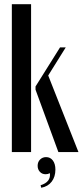

<svg xmlns="http://www.w3.org/2000/svg" viewBox="-20 -719 391 908"><path d="M127 0H36V-699H127ZM208 -362 351 0H256L148 -295V-310L264 -495H291ZM216 100Q206 105 196 105Q179 105 168.5 93.5Q158 82 158 65Q158 47 169.5 35.5Q181 24 198 24Q218 24 230 40Q242 56 242 83Q242 117 224.5 140Q207 163 175 169L172 157Q221 142 216 100Z"/></svg>

Font: Moniqa Narrow Heading
Style: Bold
Weight: 700
Width: 4
Designer: Rajesh Rajput
Foundry: Rajesh Rajput
Version: Version 1.000